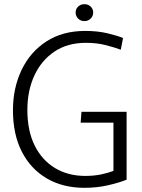

<svg xmlns="http://www.w3.org/2000/svg" viewBox="-20 -888 682 919"><path d="M384 11Q281 11 204 -34Q127 -79 84.5 -162Q42 -245 42 -360Q42 -467 83.5 -553.5Q125 -640 202.5 -690Q280 -740 388 -740Q446 -740 493 -729Q540 -718 569 -706L558 -650Q526 -662 484 -672.5Q442 -683 391 -683Q303 -683 240.5 -641Q178 -599 144.5 -526.5Q111 -454 111 -362Q111 -262 146 -191.5Q181 -121 243.5 -83.5Q306 -46 388 -46Q431 -46 465.5 -53.5Q500 -61 523 -70V-301H366L370 -353H586V-28Q552 -14 498.5 -1.5Q445 11 384 11ZM384 -787Q366 -787 354 -799Q342 -811 342 -828Q342 -845 354 -856.5Q366 -868 384 -868Q402 -868 414 -856.5Q426 -845 426 -828Q426 -811 414 -799Q402 -787 384 -787Z"/></svg>

Font: Murecho Light
Style: Regular
Weight: 300
Designer: Neil Summerour
Foundry: Positype
Version: Version 1.010; ttfautohint (v1.8.3)